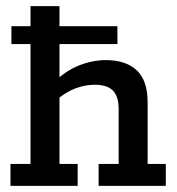

<svg xmlns="http://www.w3.org/2000/svg" viewBox="-20 -603 574 623"><path d="M14 0V-71H79V-460H17V-518H79V-583H173V-518H361V-460H173V-338L154 -335Q192 -373 236 -390.5Q280 -408 324 -408Q388 -408 423.5 -375Q459 -342 459 -271V-71H518V0H300V-71H365V-249Q365 -290 346.5 -309Q328 -328 287 -328Q257 -328 225.5 -316.5Q194 -305 160 -276L173 -307V-71H232V0Z"/></svg>

Font: Rokkitt Medium
Style: Regular
Weight: 500
Version: Version 3.103